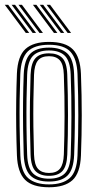

<svg xmlns="http://www.w3.org/2000/svg" viewBox="-24 -784 409 811"><path d="M182.9 7Q113.1 7 81.7 -24.7Q50.2 -56.4 47.5 -127.6Q45.2 -189.1 44.5 -245.9Q43.7 -302.7 44.5 -358.7Q45.2 -414.6 47.4 -473.2Q50.6 -547.2 83.6 -577.1Q116.5 -607 182.9 -607Q253 -607 284 -575.1Q315 -543.3 317.9 -472.2Q321.4 -380 321.3 -297.1Q321.3 -214.3 317.9 -126.8Q314.9 -52.9 282 -22.9Q249.1 7 182.9 7ZM182.9 -5.1Q240.8 -5.1 270.7 -31.9Q300.6 -58.7 303.4 -127Q306.8 -214.2 306.8 -295.5Q306.9 -376.9 303.4 -471.5Q301 -535.1 273.9 -565Q246.9 -594.9 182.9 -594.9Q121.7 -594.9 93 -566.4Q64.4 -537.9 61.7 -470.5Q59.8 -418.5 59 -363.7Q58.2 -308.9 58.9 -250.1Q59.7 -191.4 62 -127.1Q64.6 -58.3 94.9 -31.7Q125.2 -5.1 182.9 -5.1ZM182.9 -17.1Q129 -17.1 103.8 -43.1Q78.7 -69 76.2 -130.1Q74.4 -182.8 73.6 -239.5Q72.8 -296.2 73.4 -354.4Q74 -412.7 76.2 -470Q78.7 -531.7 104.1 -557.3Q129.5 -582.9 182.9 -582.9Q233.7 -582.9 260.1 -558.5Q286.6 -534.1 288.9 -472.4Q291.1 -412.8 291.9 -356.1Q292.6 -299.4 291.9 -243.3Q291.3 -187.3 289.2 -130Q286.8 -68.1 261.3 -42.6Q235.7 -17.1 182.9 -17.1ZM182.9 -29.2Q228.1 -29.2 250.3 -51.9Q272.5 -74.6 274.7 -130.4Q277.4 -203.8 277.7 -290Q278.1 -376.1 274.6 -469.4Q272.5 -525.9 250 -548.4Q227.5 -570.8 182.9 -570.8Q137.3 -570.8 115.2 -548Q93.1 -525.3 90.7 -469.6Q89 -420.3 88.1 -365.5Q87.3 -310.7 87.9 -251.6Q88.5 -192.6 90.7 -130.1Q92.9 -73.2 115.9 -51.2Q138.8 -29.2 182.9 -29.2ZM182.9 -41.3Q146.2 -41.3 126.6 -60.6Q107 -80 105.2 -130.6Q103.2 -188.4 102.5 -244.1Q101.8 -299.8 102.5 -355.6Q103.2 -411.4 105.2 -468.8Q107.1 -517.3 125.5 -538Q143.9 -558.7 182.9 -558.7Q219.5 -558.7 238.9 -539.4Q258.3 -520 260.1 -469.2Q263.1 -383.9 263.2 -298.1Q263.3 -212.3 260.2 -131Q258.3 -81.8 239.6 -61.5Q221 -41.3 182.9 -41.3ZM182.9 -53.4Q214.9 -53.4 229.5 -71.8Q244.2 -90.2 245.7 -131.7Q248.4 -208.2 248.7 -291.4Q249.1 -374.7 245.6 -468.7Q244.2 -512.1 228.6 -529.4Q213 -546.6 182.9 -546.6Q150.5 -546.6 135.9 -528.1Q121.2 -509.6 119.7 -468.1Q117.7 -412 117 -358.2Q116.3 -304.3 117 -248.6Q117.7 -193 119.7 -131Q121.2 -87.3 137.1 -70.3Q153 -53.4 182.9 -53.4ZM142.8 -645 54.1 -763.7H68.6L157.3 -645ZM84.9 -645 -3.8 -763.7H10.6L99.4 -645ZM113.8 -645 25.1 -763.7H39.6L128.3 -645ZM261.7 -645 173 -763.7H187.5L276.2 -645ZM203.8 -645 115.1 -763.7H129.6L218.3 -645ZM232.8 -645 144 -763.7H158.5L247.2 -645Z"/></svg>

Font: Big Shoulders Inline Display SC Thin
Style: Regular
Weight: 100
Designer: Patric King
Foundry: XO Type Co
Version: Version 2.002